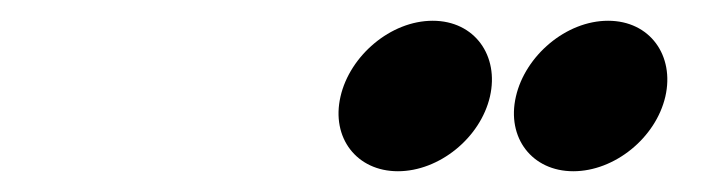

<svg xmlns="http://www.w3.org/2000/svg" viewBox="-20 -717 680 185"><path d="M308.1 -624C298.9 -584.2 323.7 -552 363.4 -552C403.2 -552 442.9 -584.2 452.1 -624C461.1 -663.3 437.4 -697 396.9 -697C356.4 -697 317.1 -663.3 308.1 -624ZM477.1 -624C467.9 -584.2 492.7 -552 532.4 -552C572.2 -552 611.9 -584.2 621.1 -624C630.1 -663.3 606.4 -697 565.9 -697C525.4 -697 486.1 -663.3 477.1 -624Z"/></svg>

Font: Linux Libertine Mono O 
Style: Mono Bold Oblique
Weight: 400
Italic angle: -13°
Designer: Philipp H. Poll
Foundry: Philipp H. Poll
Version: Version 5.1.7